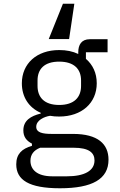

<svg xmlns="http://www.w3.org/2000/svg" viewBox="-20 -796 640 1028"><path d="M561 59C561 -25 504 -79 371 -79H257C208 -79 174 -86 174 -117C174 -152 216 -171 248 -176C264 -173 280 -172 297 -172C418 -172 498 -245 498 -350C498 -405 477 -449 440 -481V-516H556V-586H461C416 -586 399 -556 399 -516V-507C370 -521 336 -528 297 -528C176 -528 97 -455 97 -350C97 -277 134 -220 198 -192V-188C145 -175 105 -151 105 -98C105 -63 122 -42 151 -27V-15C98 0 67 28 67 84C67 167 134 212 301 212C474 212 561 163 561 59ZM486 63C486 119 431 148 338 148H260C176 148 143 110 143 65C143 32 160 9 195 -5H374C457 -5 486 22 486 63ZM297 -234C217 -234 181 -275 181 -336V-365C181 -426 217 -466 297 -466C377 -466 414 -426 414 -365V-336C414 -275 377 -234 297 -234ZM241 -587H350L378 -776H317Z"/></svg>

Font: IBM Mono
Style: Regular
Weight: 400
Monospace: yes
Designer: Mike Abbink, Paul van der Laan, Pieter van Rosmalen
Foundry: Bold Monday
Version: Version 2.3